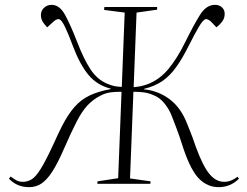

<svg xmlns="http://www.w3.org/2000/svg" viewBox="-20 -759 1020 793"><path d="M482 -380Q456 -380 436.5 -377.5Q417 -375 397 -365Q365 -349 342 -324.5Q319 -300 297 -257.5Q275 -215 244 -144Q218 -84 195.5 -49.5Q173 -15 150.5 -0.5Q128 14 100 14Q50 14 17 -21L24 -30Q38 -19 49 -13.5Q60 -8 74 -8Q94 -8 111 -18.5Q128 -29 148.5 -62Q169 -95 200 -162Q212 -188 220.5 -206.5Q229 -225 236 -238Q261 -287 288 -317.5Q315 -348 351 -365Q387 -382 437 -391V-393Q381 -407 345.5 -449.5Q310 -492 281 -569Q263 -618 248 -649Q233 -680 222 -680Q211 -680 199 -668L175 -646Q164 -657 156.5 -669Q149 -681 149 -697Q149 -715 162 -727Q175 -739 193 -739Q226 -739 248.5 -698Q271 -657 299 -585Q326 -515 353.5 -473Q381 -431 423 -413Q443 -405 454.5 -403Q466 -401 483 -400L495 -707L410 -718L411 -730H629V-719L544 -707L532 -399Q562 -401 589 -411Q639 -430 675.5 -474Q712 -518 745 -585Q780 -656 806 -697.5Q832 -739 868 -739Q886 -739 897 -728.5Q908 -718 908 -702Q908 -684 898 -670.5Q888 -657 874 -646L853 -668Q841 -680 831 -680Q820 -680 801.5 -648.5Q783 -617 759 -569Q733 -517 707.5 -481.5Q682 -446 651 -424.5Q620 -403 575 -392V-390Q634 -384 679.5 -350Q725 -316 750 -255Q759 -233 764.5 -219Q770 -205 775.5 -190.5Q781 -176 789 -152Q818 -73 845 -40.5Q872 -8 906 -8Q934 -8 961 -29L967 -21Q932 14 883 14Q838 14 803.5 -19.5Q769 -53 738 -144Q729 -173 722.5 -191.5Q716 -210 709 -229Q702 -248 691 -276Q680 -306 660 -331Q640 -356 614 -366Q593 -375 574 -377.5Q555 -380 531 -380L517 -22L602 -10L601 0H382L383 -10L468 -23Z"/></svg>

Font: Literata 72pt ExtraLight
Style: Italic
Weight: 200
Italic angle: -2°
Designer: Latin by Veronika Burian and Jose Scaglione. Greek by Irene Vlachou. Cyrillic by Vera Evstafieva
Foundry: TypeTogether
Version: Version 3.002